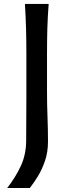

<svg xmlns="http://www.w3.org/2000/svg" viewBox="-20 -776 354 963"><path d="M16.1 167Q57.1 114.7 84.2 56.9Q111.3 -1 111.3 -73.2L112.3 -294.4V-503.9Q112.3 -575.2 110.6 -634Q108.9 -692.9 105 -756.3H224.1Q219.2 -692.9 217.5 -634Q215.8 -575.2 215.8 -503.9V-317.4Q215.8 -251 218.3 -187.7Q220.7 -124.5 220.7 -66.4Q220.7 -13.2 205.8 30.5Q190.9 74.2 169.9 108.4Q148.9 142.6 129.4 167Z"/></svg>

Font: Pinar Medium
Style: Regular
Weight: 500
Designer: Amin Abedi
Version: Version 3.000